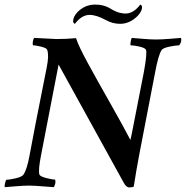

<svg xmlns="http://www.w3.org/2000/svg" viewBox="-35 -813 811 838"><path d="M379.9 -793Q415 -793 440.4 -779.3Q442.4 -778.3 450.7 -773.4Q459 -768.6 461.9 -767.1Q464.8 -765.6 472.7 -762.2Q480.5 -758.8 485.4 -757.8Q490.2 -756.8 497.6 -755.4Q504.9 -753.9 512.7 -753.9Q547.9 -753.9 577.1 -793Q585 -790 585 -781.2Q585 -764.6 566.4 -744.1Q531.2 -709 489.3 -709Q457 -709 428.7 -724.6Q385.7 -748 356.4 -748Q321.3 -748 292 -709Q284.2 -711.9 284.2 -720.7Q284.2 -739.3 302.7 -759.8Q335.9 -793 379.9 -793ZM211.9 -642.6Q253.9 -642.6 296.9 -646.5Q307.6 -612.3 348.6 -537.1Q389.6 -461.9 447.3 -360.4Q504.9 -258.8 534.2 -202.1Q535.2 -204.1 537.6 -217.3Q540 -230.5 541 -233.4L592.8 -498Q607.4 -578.1 602.5 -594.7Q599.6 -603.5 574.7 -609.4Q549.8 -615.2 535.2 -615.2Q533.2 -618.2 535.2 -629.9Q537.1 -641.6 540 -647.5Q552.7 -646.5 587.9 -643.6Q623 -640.6 646.5 -640.6Q669.9 -640.6 706.5 -643.6Q743.2 -646.5 754.9 -647.5Q759.8 -631.8 747.1 -615.2Q733.4 -615.2 704.6 -609.4Q675.8 -603.5 669.9 -593.8Q656.2 -572.3 642.6 -500L572.3 -135.7Q559.6 -68.4 548.8 1Q544.9 4.9 528.3 4.9Q515.6 4.9 503.9 -17.6L220.7 -531.2L143.6 -132.8Q131.8 -71.3 136.7 -51.8Q139.6 -43 166 -36.1Q192.4 -29.3 205.1 -29.3Q210.9 -17.6 200.2 3.9Q191.4 3.9 153.3 0.5Q115.2 -2.9 91.8 -2.9Q68.4 -2.9 34.7 0Q1 2.9 -14.6 3.9Q-15.6 -1 -13.2 -12.2Q-10.7 -23.4 -7.8 -28.3Q5.9 -28.3 33.2 -34.7Q60.5 -41 67.4 -50.8Q83 -74.2 93.8 -133.8Q111.3 -230.5 168.9 -518.6Q179.7 -571.3 170.9 -595.7Q168 -603.5 144.5 -609.4Q121.1 -615.2 109.4 -615.2Q106.4 -620.1 108.4 -631.8Q110.4 -643.6 114.3 -647.5Q199.2 -642.6 211.9 -642.6Z"/></svg>

Font: Crimson
Style: SemiboldItalic
Weight: 600
Italic angle: -11°
Version: Version 0.8 ; ttfautohint (v1.00) -l 8 -r 50 -G 200 -x 14 -D